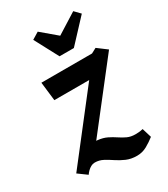

<svg xmlns="http://www.w3.org/2000/svg" viewBox="-238 -832 862 988"><g transform="rotate(-30 192.5 -338.5)"><path d="M277 66Q242 66 214.5 54Q187 42 164 26.5Q141 11 118.5 -1Q96 -13 70 -13Q58 -13 47 -7Q36 -1 27 8Q18 17 12 26L-40 -12L258 -395H51L38 -506H339L369 -522L425 -480L97 -60L67 -98Q110 -109 141 -105.5Q172 -102 194.5 -91Q217 -80 237 -66.5Q257 -53 277.5 -43.5Q298 -34 325 -34Q336 -34 346.5 -35Q357 -36 370 -39L387 17Q363 36 336 51Q309 66 277 66ZM187 -577 112 -718 153 -743 243 -667 364 -743 396 -710 272 -577Z"/></g></svg>

Font: Manuale
Style: Italic
Weight: 400
Italic angle: -11°
Designer: Eduardo Tunni / Pablo Cosgaya
Foundry: Eduardo Tunni / Pablo Cosgaya
Version: Version 1.002